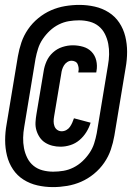

<svg xmlns="http://www.w3.org/2000/svg" viewBox="-20 -732 540 784"><path d="M196 32Q164 32 133 25Q102 18 76 1.5Q50 -15 33 -40.5Q16 -66 8.5 -96.5Q1 -127 1 -159.5Q1 -192 7 -225L53 -502Q58 -531 67.5 -559Q77 -587 94.5 -612.5Q112 -638 136.5 -658Q161 -678 188.5 -690Q216 -702 245.5 -707Q275 -712 304 -712Q336 -712 367 -705Q398 -698 424 -681.5Q450 -665 467 -639.5Q484 -614 491.5 -583.5Q499 -553 499 -520.5Q499 -488 493 -455L447 -178Q442 -149 432.5 -121Q423 -93 405.5 -67.5Q388 -42 363.5 -22Q339 -2 311.5 10Q284 22 254.5 27Q225 32 196 32ZM197 -31Q218 -31 239 -34.5Q260 -38 280 -48Q300 -58 316.5 -73.5Q333 -89 345.5 -107.5Q358 -126 364.5 -146.5Q371 -167 375 -188L421 -466Q425 -488 425.5 -510Q426 -532 422 -553Q418 -574 408.5 -593Q399 -612 383 -625Q367 -638 346 -643.5Q325 -649 303 -649Q282 -649 261 -645.5Q240 -642 220 -632Q200 -622 183.5 -606.5Q167 -591 154.5 -572.5Q142 -554 135.5 -533.5Q129 -513 125 -492L79 -214Q75 -192 74.5 -170Q74 -148 78 -127Q82 -106 91.5 -87Q101 -68 117 -55Q133 -42 154 -36.5Q175 -31 197 -31ZM227 -133Q210 -133 194 -137Q178 -141 164.5 -149.5Q151 -158 142 -171.5Q133 -185 128.5 -200.5Q124 -216 125 -233Q126 -250 129 -267L158 -440Q161 -461 170 -481.5Q179 -502 196 -517.5Q213 -533 234.5 -540Q256 -547 277 -547Q299 -547 319.5 -541Q340 -535 354 -520.5Q368 -506 373 -485Q378 -464 374 -442L373 -436H300V-439Q302 -447 301 -455Q300 -463 297 -470Q294 -477 287 -480.5Q280 -484 272 -484Q263 -484 254.5 -478.5Q246 -473 241 -464.5Q236 -456 233.5 -447.5Q231 -439 230 -430L201 -257Q199 -246 199 -236Q199 -226 202.5 -216.5Q206 -207 214 -201.5Q222 -196 232 -196Q242 -196 251 -201Q260 -206 265.5 -214Q271 -222 275 -231Q279 -240 282 -249L350 -231Q344 -211 332.5 -192.5Q321 -174 304.5 -160Q288 -146 267.5 -139.5Q247 -133 227 -133Z"/></svg>

Font: Iosevka Extrabold
Style: Italic
Weight: 800
Italic angle: -9°
Monospace: yes
Designer: Belleve Invis
Foundry: Belleve Invis
Version: Version 32.5.0; ttfautohint (v1.8.4)